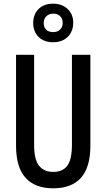

<svg xmlns="http://www.w3.org/2000/svg" viewBox="-20 -1011 577 1041"><path d="M470 -221Q470 -104 419 -47Q368 10 269 10Q170 10 118.5 -47Q67 -104 67 -221V-714H165V-226Q165 -145 192 -112Q219 -79 269 -79Q320 -79 345 -112.5Q370 -146 370 -227V-714H470ZM268 -782Q218 -782 189 -811Q160 -840 160 -886Q160 -933 189 -962Q218 -991 268 -991Q316 -991 346.5 -962.5Q377 -934 377 -888Q377 -841 347.5 -811.5Q318 -782 268 -782ZM269 -837Q291 -837 305.5 -850.5Q320 -864 320 -886Q320 -909 306.5 -923Q293 -937 269 -937Q246 -937 231.5 -923Q217 -909 217 -886Q217 -864 230 -850.5Q243 -837 269 -837Z"/></svg>

Font: Noto Sans Telugu ExtraCondensed Medium
Style: Regular
Weight: 500
Width: 2
Designer: Jelle Bosma - Monotype Design Team
Foundry: Monotype Imaging Inc.
Version: Version 2.005; ttfautohint (v1.8.4.7-5d5b)